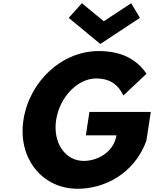

<svg xmlns="http://www.w3.org/2000/svg" viewBox="-20 -1157 956 1192"><path d="M848.6 -1046 794.5 -1137 624.3 -1025 488.5 -1137 406.6 -1046 602.8 -884ZM916.2 -462H535.2L513 -317H703C687.6 -216 589.7 -158 499.7 -158C383.7 -158 307.1 -272 328.5 -412C350.4 -555 462 -670 578 -670C651 -670 709.6 -641 745.8 -564L889.5 -699C830.8 -786 738 -840 593 -840C361 -840 161.8 -649 125.5 -412C89.4 -176 240.2 15 462.2 15C624.2 15 811.8 -74 888.8 -283Z"/></svg>

Font: Sztylet
Style: BdObl
Weight: 700
Foundry: Cannot Into Space Fonts, PlusOne Fonts
Version: Version 0.12